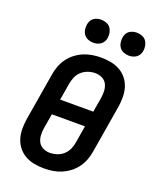

<svg xmlns="http://www.w3.org/2000/svg" viewBox="-173 -1058 946 1165"><g transform="rotate(20 300.0 -475.5)"><path d="M256 8Q223 8 191.5 2Q160 -4 133.5 -19Q107 -34 88 -58Q69 -82 60 -111.5Q51 -141 51 -173.5Q51 -206 56 -238L107 -543Q111 -570 121 -597.5Q131 -625 148.5 -649.5Q166 -674 190 -692.5Q214 -711 241 -722.5Q268 -734 296.5 -738.5Q325 -743 353 -743Q386 -743 417.5 -737Q449 -731 475.5 -716Q502 -701 521 -677Q540 -653 549 -623.5Q558 -594 558 -561.5Q558 -529 553 -497L502 -192Q498 -165 488 -137.5Q478 -110 460.5 -85.5Q443 -61 419 -42.5Q395 -24 368 -12.5Q341 -1 312.5 3.5Q284 8 256 8ZM420 -418 436 -513Q440 -537 438.5 -560.5Q437 -584 427 -603Q417 -622 396.5 -632Q376 -642 353 -642Q330 -642 307 -634.5Q284 -627 265.5 -610.5Q247 -594 237.5 -571.5Q228 -549 224 -526L206 -418ZM256 -93Q279 -93 302.5 -100.5Q326 -108 344 -124.5Q362 -141 372 -163.5Q382 -186 385 -209L403 -317H189L173 -222Q169 -198 170.5 -174.5Q172 -151 182 -132Q192 -113 212.5 -103Q233 -93 256 -93ZM505 -811Q488 -811 472 -817.5Q456 -824 446 -837Q436 -850 433 -867.5Q430 -885 433 -903Q435 -915 441 -926.5Q447 -938 458 -945.5Q469 -953 481 -956Q493 -959 506 -959Q523 -959 539.5 -952.5Q556 -946 565.5 -933Q575 -920 578.5 -902.5Q582 -885 579 -867Q577 -855 570.5 -843.5Q564 -832 553 -824.5Q542 -817 530 -814Q518 -811 505 -811ZM275 -811Q258 -811 242 -817.5Q226 -824 216 -837Q206 -850 203 -867.5Q200 -885 203 -903Q205 -915 211 -926.5Q217 -938 228 -945.5Q239 -953 251 -956Q263 -959 276 -959Q293 -959 309.5 -952.5Q326 -946 335.5 -933Q345 -920 348.5 -902.5Q352 -885 349 -867Q347 -855 340.5 -843.5Q334 -832 323 -824.5Q312 -817 300 -814Q288 -811 275 -811Z"/></g></svg>

Font: Iosevka Extended
Style: Bold Italic
Weight: 700
Width: 7
Italic angle: -9°
Monospace: yes
Designer: Belleve Invis
Foundry: Belleve Invis
Version: Version 32.5.0; ttfautohint (v1.8.4)